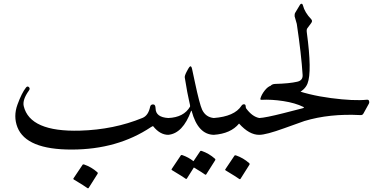

<svg xmlns="http://www.w3.org/2000/svg" viewBox="-20 -724 2044 1031"><path d="M119.6 -253.9Q127.4 -263.7 135.3 -256.1Q143.1 -248.5 135.3 -237.8Q99.6 -188 107.4 -154.3Q140.6 -14.6 410.2 -22.5Q591.8 -27.8 745.1 -90.8Q776.4 -103.5 786.1 -150.4Q789.1 -164.6 804.2 -163.1Q814.9 -162.1 815.4 -141.6Q816.4 -94.2 883.8 -90.3Q909.7 -88.9 906.2 -58.1Q899.9 0 883.8 0Q839.4 0 802.7 -45.9Q800.8 -48.3 790 -41Q610.8 78.6 366 79.1Q121.1 79.6 73.7 -40.5Q50.8 -99.1 73.7 -162.1Q96.7 -225.1 119.6 -253.9ZM423.3 161.1Q425.8 157.2 431.6 159.2Q471.2 172.9 502.4 200.7Q506.8 204.6 503.9 209.5L456.1 285.2Q453.1 289.6 446 283.7Q439 277.8 376 239.7Q372.1 237.3 374.5 233.9Z M972.2 -307.6Q970.7 -316.4 981.4 -337.4Q992.2 -358.4 997.1 -364.3Q1006.8 -375 1011.2 -354.5Q1015.6 -334 1026.9 -281.2Q1051.8 -164.1 1065.4 -134.8Q1084.5 -94.7 1127.9 -90.3Q1139.6 -89.4 1145.5 -78.1Q1151.4 -66.9 1147.5 -48.3Q1138.7 0.5 1127.9 0Q1043 -2 1009.3 -127.4Q1007.3 -132.3 1005.9 -127.9Q961.9 -7.8 883.8 0Q874.5 1 870.6 -12Q866.7 -24.9 861.8 -57.1Q856.9 -89.4 883.8 -90.3Q967.3 -93.8 1000.5 -151.4Q1002.4 -154.8 994.9 -184.8Q987.3 -214.8 972.2 -307.6ZM1054.7 88.4Q1057.1 84.5 1063 86.4Q1102.5 100.1 1133.8 127.9Q1138.2 131.8 1135.3 136.7L1087.4 212.4Q1084.5 216.8 1077.6 210.9Q1071.3 205.6 1021 175.3L983.4 234.9Q980.5 239.3 973.4 233.4Q966.3 227.5 903.3 189.5Q899.4 187 901.9 183.6L950.7 110.8Q953.1 106.9 959 108.9Q991.7 120.1 1019 141.6Z M1372.1 -90.3Q1388.7 -86.4 1390.6 -78.6Q1392.6 -70.8 1390.6 -55.2Q1383.3 0 1372.1 0Q1318.4 0.5 1263.7 -60.5Q1219.2 -6.3 1127.9 0Q1118.7 0.5 1115.2 -15.1L1106.4 -56.6Q1104 -66.9 1110.6 -78.1Q1117.2 -89.4 1127.9 -90.3Q1239.3 -98.6 1276.4 -155.8Q1281.7 -164.1 1290 -164.1Q1298.3 -164.1 1299.1 -154.8Q1299.8 -145.5 1301.3 -142.6Q1334 -97.7 1372.1 -90.3ZM1238.8 112.3Q1241.2 108.4 1247.1 110.4Q1286.6 124 1317.9 151.9Q1322.3 155.8 1319.3 160.6L1271.5 236.3Q1268.6 240.7 1261.5 234.9Q1254.4 229 1191.4 190.9Q1187.5 188.5 1189.9 185.1Z M1539.1 -250.5Q1633.8 -213.4 1757.1 -197.3Q1880.4 -181.2 1949.7 -188.5Q1959.5 -189.5 1961.9 -181.6Q1964.4 -173.8 1960.9 -167.5L1931.2 -113.8Q1926.3 -105 1914.6 -106Q1749.5 -114.7 1614.7 -74.2Q1605 -71.3 1506.8 -35.6Q1408.7 0 1372.1 0Q1359.4 0 1352.5 -33.7Q1341.3 -88.9 1373.3 -90.3Q1405.3 -91.8 1502 -116.2Q1598.6 -140.6 1602.8 -142.1Q1606.9 -143.6 1607.9 -143.6Q1615.7 -146.5 1608.9 -149.9Q1564.9 -171.4 1501.5 -181.2Q1438 -190.9 1384.8 -188Q1376.5 -187.5 1378.4 -194.8Q1383.8 -215.3 1400.9 -237.3Q1418 -259.3 1435.5 -264.2Q1476.1 -274.9 1539.1 -250.5Z M1605 -321.8Q1598.1 -432.1 1573.7 -595.7L1562 -636.7Q1561 -649.4 1565.9 -656.7Q1570.8 -664.1 1590.8 -698.2Q1594.2 -704.1 1599.4 -703.9Q1604.5 -703.6 1606.4 -695.8Q1616.2 -657.2 1650.9 -621.1Q1659.7 -611.8 1651.4 -600.6L1630.4 -572.3Q1625.5 -565.9 1627.4 -550.8Q1656.2 -338.4 1631.3 -275.4Q1603 -203.1 1439.9 -192.4Q1371.6 -188 1413.6 -239.7Q1423.3 -252 1432.1 -262.5Q1440.9 -272.9 1458 -273.4Q1534.2 -275.4 1576.2 -285.2Q1606.9 -292 1605 -321.8Z"/></svg>

Font: Amiri
Style: Regular
Weight: 400
Designer: Khaled Hosny
Version: Version 000.108